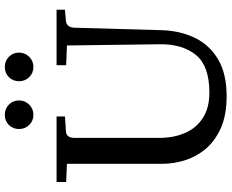

<svg xmlns="http://www.w3.org/2000/svg" viewBox="-100 -824 940 779"><g transform="rotate(-90 369.5 -435.0)"><path d="M369 15Q289 15 235.5 -10Q182 -35 151 -74Q120 -113 107 -158Q94 -203 94 -243V-633L20 -636V-675H286V-641L226 -637Q199 -636 199 -601V-258Q199 -201 218.5 -155Q238 -109 279 -82Q320 -55 383 -55Q490 -55 534.5 -108.5Q579 -162 579 -252L574 -633L494 -636V-675H719V-641L673 -637Q647 -634 646 -601L636 -249Q634 -174 605 -114Q576 -54 517.5 -19.5Q459 15 369 15ZM487 -769Q462 -769 445.5 -786Q429 -803 429 -827Q429 -852 445.5 -868.5Q462 -885 487 -885Q511 -885 528 -868.5Q545 -852 545 -827Q545 -803 528 -786Q511 -769 487 -769ZM293 -769Q268 -769 251.5 -786Q235 -803 235 -827Q235 -852 251.5 -868.5Q268 -885 293 -885Q317 -885 334 -868.5Q351 -852 351 -827Q351 -803 334 -786Q317 -769 293 -769Z"/></g></svg>

Font: Gulzar
Style: Regular
Weight: 400
Designer: Borna Izadpanah, Alice Savoie, Simon Cozens, Fiona Ross
Version: Version 1.000;[7b34f74]; ttfautohint (v1.8.4)